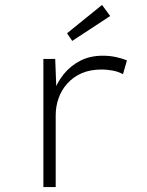

<svg xmlns="http://www.w3.org/2000/svg" viewBox="-20 -759 597 779"><path d="M156 0V-520H204L209 -389L196 -381Q211 -424 239 -458.5Q267 -493 306.5 -513Q346 -533 397 -533Q425 -533 450.5 -527.5Q476 -522 495 -514L479 -458Q459 -469 435.5 -473Q412 -477 394 -477Q345 -477 310.5 -461.5Q276 -446 252.5 -419.5Q229 -393 217.5 -360Q206 -327 206 -292V0ZM273 -593 252 -624 394 -739 427 -694Z"/></svg>

Font: Lexend Giga ExtraLight
Style: Regular
Weight: 250
Version: Version 1.007